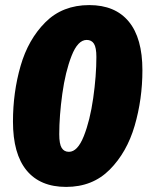

<svg xmlns="http://www.w3.org/2000/svg" viewBox="-20 -715 591 755"><path d="M31 -237Q31 -110 84.5 -45Q138 20 240 20Q344 20 411.5 -48Q479 -116 509.5 -220.5Q540 -325 540 -439Q540 -565 486.5 -630Q433 -695 331 -695Q226 -695 158.5 -627.5Q91 -560 61 -456Q31 -352 31 -237ZM359 -491Q359 -417 346.5 -329Q334 -241 309.5 -179.5Q285 -118 251 -118Q232 -118 222.5 -133.5Q213 -149 213 -187Q213 -259 225 -346Q237 -433 261.5 -495.5Q286 -558 321 -558Q340 -558 349.5 -543Q359 -528 359 -491Z"/></svg>

Font: Fira Sans Condensed Black
Style: Italic
Weight: 900
Width: 3
Italic angle: -8°
Designer: Carrois Corporate & Edenspiekermann AG
Foundry: Carrois Corporate GbR & Edenspiekermann AG
Version: Version 4.203